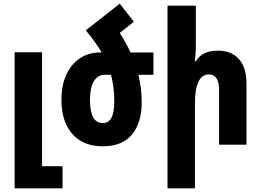

<svg xmlns="http://www.w3.org/2000/svg" viewBox="-20 -791 1426 1050"><path d="M60 239V-505H210V118H322V239Z M449 -625 635 -771 712 -672 635 -611Q669 -558 694 -504H819V-382H737Q755 -307 755 -231Q755 -120 702 -55.5Q649 9 542 9Q434 9 375 -59Q316 -127 316 -244Q316 -325 343 -383Q370 -441 417.5 -472.5Q465 -504 525 -504H536Q519 -533 497.5 -563Q476 -593 449 -625ZM552 -382Q515 -382 493.5 -347Q472 -312 472 -245Q472 -118 542 -118Q575 -118 590 -148Q605 -178 605 -236Q605 -316 587 -382Z M1051 -760V-538Q1051 -498 1045 -456H1051Q1068 -484 1097 -499Q1126 -514 1173 -514Q1244 -514 1286 -468.5Q1328 -423 1328 -333V0H1178V-298Q1178 -384 1122 -384Q1046 -384 1046 -221V239H896V-760Z"/></svg>

Font: Noto Sans Armenian Condensed ExtraBold
Style: Regular
Weight: 800
Width: 3
Designer: Monotype Design Team
Foundry: Monotype Imaging Inc.
Version: Version 2.008; ttfautohint (v1.8.4.7-5d5b)